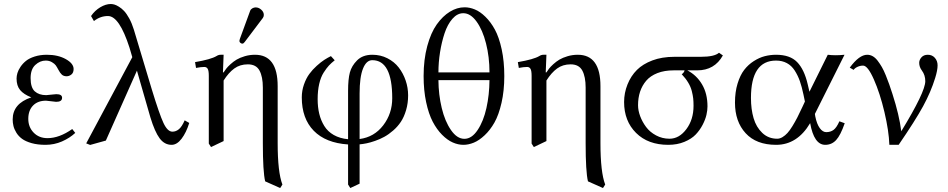

<svg xmlns="http://www.w3.org/2000/svg" viewBox="-20 -718 4782 968"><path d="M122.6 -118.7Q122.6 -77.6 149.4 -49.6Q176.3 -21.5 219.7 -21.5Q278.8 -21.5 344.2 -67.4L359.4 -47.9Q331.5 -22 292.5 -4.9Q253.4 12.2 209.5 12.2Q169.9 12.2 139.6 3.7Q109.4 -4.9 91.6 -17.8Q73.7 -30.8 62.7 -48.6Q51.8 -66.4 47.9 -82.5Q43.9 -98.6 43.9 -115.7Q43.9 -195.8 137.7 -227.1Q99.6 -242.2 81.5 -263.9Q63.5 -285.6 63.5 -321.8Q63.5 -335 67.9 -349.9Q72.3 -364.7 83.5 -381.3Q94.7 -397.9 111.1 -411.1Q127.4 -424.3 155 -433.1Q182.6 -441.9 216.3 -441.9Q272.5 -441.9 311.8 -419.9Q351.1 -397.9 351.1 -370.1Q351.1 -351.1 339.8 -342.3Q328.6 -333.5 315.9 -333.5Q300.8 -333.5 291.7 -341.8Q282.7 -350.1 274.4 -366.2Q266.6 -380.9 261 -388.7Q255.4 -396.5 241.9 -404.5Q228.5 -412.6 210.4 -412.6Q181.6 -412.6 158 -390.6Q134.3 -368.7 134.3 -324.2Q134.3 -276.4 155.5 -257.3Q176.8 -238.3 212.9 -238.3Q213.4 -238.3 225.1 -239.5Q236.8 -240.7 249.3 -241.9Q261.7 -243.2 264.2 -243.2Q293 -243.2 293 -225.1Q293 -204.6 263.2 -204.6Q259.3 -204.6 237.8 -207.5Q216.3 -210.4 211.9 -210.4Q170.4 -210.4 146.5 -185.8Q122.6 -161.1 122.6 -118.7Z M934.1 -98.1Q918.9 -49.3 895.5 -18.6Q872.1 12.2 845.2 12.2Q809.1 12.2 784.7 -20.8Q760.3 -53.7 738.3 -126L670.4 -361.8L513.7 -9.3L434.6 12.7L414.6 4.9L647 -429.7L632.8 -478Q581.5 -637.2 524.4 -637.2Q485.4 -637.2 453.6 -611.8L439 -637.2Q458 -665 485.6 -681.4Q513.2 -697.8 538.6 -697.8Q546.4 -697.8 555.9 -695.3Q565.4 -692.9 579.3 -684.3Q593.3 -675.8 605.7 -662.6Q618.2 -649.4 631.6 -625Q645 -600.6 654.8 -568.8L745.1 -268.1Q783.7 -141.6 804.2 -97.9Q824.7 -54.2 849.1 -54.2Q867.2 -54.2 882.1 -66.7Q897 -79.1 911.1 -111.3Z M1269 -680.7Q1284.2 -680.7 1297.1 -669.2Q1310.1 -657.7 1310.1 -642.6Q1310.1 -634.3 1305.2 -627.4L1213.4 -505.9Q1207.5 -498 1202.1 -498Q1196.3 -498 1191.7 -502.2Q1187 -506.3 1187 -511.7Q1187 -514.2 1189 -521L1241.2 -663.6Q1244.1 -671.4 1252.2 -676Q1260.3 -680.7 1269 -680.7ZM1107.4 -441.9 1104 -353H1107.4Q1113.3 -362.3 1120.4 -371.6Q1127.4 -380.9 1142.1 -394.3Q1156.7 -407.7 1173.1 -417.5Q1189.5 -427.2 1214.1 -434.6Q1238.8 -441.9 1265.6 -441.9Q1379.9 -441.9 1379.9 -283.7V3.4Q1379.9 150.4 1403.8 212.4L1392.6 230L1316.9 196.3Q1305.2 147.9 1305.2 3.4V-276.4Q1305.2 -331.1 1288.3 -362.3Q1271.5 -393.6 1229.5 -393.6Q1189.9 -393.6 1161.1 -372.6Q1132.3 -351.6 1107.4 -312V-6.8L1043.9 23.4L1032.7 5.9V-335.4Q1032.7 -361.8 1027.1 -371.1Q1021.5 -380.4 1010.3 -380.4Q992.7 -380.4 968.3 -375.5L963.4 -404.8Q1043.5 -418.5 1071.8 -435.5Q1081.5 -441.9 1092.3 -441.9Z M1957.5 -222.7Q1957.5 -414.6 1856.9 -414.6Q1827.1 -414.6 1810.1 -372.1Q1793 -329.6 1793 -246.6V-17.1Q1866.7 -26.9 1912.1 -86.2Q1957.5 -145.5 1957.5 -222.7ZM1734.9 10.3Q1622.1 2.9 1561.8 -58.8Q1501.5 -120.6 1501.5 -227.1Q1501.5 -260.7 1512.5 -292Q1523.4 -323.2 1539.6 -345.2Q1555.7 -367.2 1576.9 -386.2Q1598.1 -405.3 1615.2 -416.3Q1632.3 -427.2 1648.4 -435.1L1667.5 -414.1Q1650.4 -400.4 1638.4 -387.7Q1626.5 -375 1611.8 -352.1Q1597.2 -329.1 1589.4 -295.2Q1581.5 -261.2 1581.5 -218.3Q1581.5 -177.7 1589.6 -144.3Q1597.7 -110.8 1615 -82.8Q1632.3 -54.7 1662.8 -37.4Q1693.4 -20 1734.9 -16.1V-260.3Q1734.9 -318.8 1743.9 -352.5Q1752.9 -386.2 1780.3 -413.6Q1808.6 -441.9 1857.4 -441.9Q1898.4 -441.9 1933.1 -424.3Q1967.8 -406.7 1990.2 -377.7Q2012.7 -348.6 2025.1 -312.3Q2037.6 -275.9 2037.6 -237.3Q2037.6 -197.3 2027.3 -162.6Q2017.1 -127.9 2001 -103.8Q1984.9 -79.6 1962.4 -60.1Q1939.9 -40.5 1917.7 -28.3Q1895.5 -16.1 1870.8 -7.6Q1846.2 1 1827.9 4.6Q1809.6 8.3 1793 9.8V208L1746.1 230L1734.9 212.4Z M2447.8 -353Q2447.8 -430.7 2430.4 -499Q2413.1 -567.4 2382.6 -609.4Q2352.1 -651.4 2315.9 -651.4Q2285.6 -651.4 2261 -623.3Q2236.3 -595.2 2221.4 -550.3Q2206.5 -505.4 2198.5 -454.3Q2190.4 -403.3 2190.4 -353ZM2447.8 -314H2190.4Q2190.9 -241.2 2207 -173.8Q2223.1 -106.4 2253.7 -62.3Q2284.2 -18.1 2321.3 -18.1Q2358.4 -18.1 2387.9 -62.3Q2417.5 -106.4 2432.4 -173.3Q2447.3 -240.2 2447.8 -314ZM2115.7 -334.5Q2115.7 -417.5 2134 -485.4Q2152.3 -553.2 2182.1 -595Q2211.9 -636.7 2248 -658.9Q2284.2 -681.2 2322.3 -681.2Q2347.7 -681.2 2374 -670.4Q2400.4 -659.7 2427.2 -633.5Q2454.1 -607.4 2475.1 -568.8Q2496.1 -530.3 2509.3 -469.5Q2522.5 -408.7 2522.5 -334.5Q2522.5 -260.3 2508.5 -199.5Q2494.6 -138.7 2472.9 -100.3Q2451.2 -62 2423.3 -35.9Q2395.5 -9.8 2368.7 1.2Q2341.8 12.2 2316.4 12.2Q2289.6 12.2 2262.5 0.2Q2235.4 -11.7 2208.7 -38.6Q2182.1 -65.4 2161.6 -104.5Q2141.1 -143.6 2128.4 -203.1Q2115.7 -262.7 2115.7 -334.5Z M2734.9 -441.9 2731.4 -353H2734.9Q2740.7 -362.3 2747.8 -371.6Q2754.9 -380.9 2769.5 -394.3Q2784.2 -407.7 2800.5 -417.5Q2816.9 -427.2 2841.6 -434.6Q2866.2 -441.9 2893.1 -441.9Q3007.3 -441.9 3007.3 -283.7V3.4Q3007.3 150.4 3031.2 212.4L3020 230L2944.3 196.3Q2932.6 147.9 2932.6 3.4V-276.4Q2932.6 -331.1 2915.8 -362.3Q2898.9 -393.6 2856.9 -393.6Q2817.4 -393.6 2788.6 -372.6Q2759.8 -351.6 2734.9 -312V-6.8L2671.4 23.4L2660.2 5.9V-335.4Q2660.2 -361.8 2654.5 -371.1Q2648.9 -380.4 2637.7 -380.4Q2620.1 -380.4 2595.7 -375.5L2590.8 -404.8Q2670.9 -418.5 2699.2 -435.5Q2709 -441.9 2719.7 -441.9Z M3355.5 -18.6Q3404.3 -18.6 3440.4 -66.9Q3476.6 -115.2 3476.6 -184.6Q3476.6 -206.1 3474.9 -221.9Q3473.1 -237.8 3467.8 -259Q3462.4 -280.3 3449.7 -301.5Q3437 -322.8 3417 -343.8Q3422.9 -347.2 3427 -353.3Q3431.2 -359.4 3431.2 -363.3H3376.5Q3329.6 -363.3 3294.2 -349.4Q3258.8 -335.4 3238 -311Q3217.3 -286.6 3207 -255.6Q3196.8 -224.6 3196.8 -187.5Q3196.8 -161.1 3207.5 -132.3Q3218.3 -103.5 3237.3 -77.9Q3256.3 -52.2 3287.6 -35.4Q3318.8 -18.6 3355.5 -18.6ZM3191.4 -365.7Q3220.7 -395 3268.8 -413.3Q3316.9 -431.6 3380.9 -431.6H3513.2Q3582 -431.6 3605 -452.1L3624.5 -438.5Q3582.5 -363.3 3495.1 -363.3H3445.3Q3492.2 -338.9 3519.5 -292.5Q3546.9 -246.1 3546.9 -181.6Q3546.9 -162.1 3541.7 -139.2Q3536.6 -116.2 3522.5 -88.9Q3508.3 -61.5 3487.3 -39.6Q3466.3 -17.6 3430.2 -2.7Q3394 12.2 3349.1 12.2Q3247.1 12.2 3186.8 -47.9Q3126.5 -107.9 3126.5 -203.6Q3126.5 -249.5 3143.6 -292.2Q3160.6 -335 3191.4 -365.7Z M4061 -255.4 4153.3 -441.9Q4171.9 -439.5 4193.8 -439.5Q4213.4 -439.5 4237.8 -441.9L4088.4 -143.6L4090.3 -131.3Q4098.1 -92.3 4113 -72Q4127.9 -51.8 4145.5 -51.8Q4167 -51.8 4182.4 -63Q4197.8 -74.2 4211.9 -106.4L4238.8 -96.7Q4217.8 -36.1 4195.6 -12Q4173.3 12.2 4140.6 12.2Q4084 12.2 4064.5 -97.2Q3999.5 12.2 3893.1 12.2Q3793 12.2 3739.3 -46.4Q3685.5 -105 3685.5 -200.7Q3685.5 -253.9 3698.5 -296.4Q3711.4 -338.9 3731.9 -365.5Q3752.4 -392.1 3780.3 -409.9Q3808.1 -427.7 3835.9 -434.8Q3863.8 -441.9 3892.6 -441.9Q3962.9 -441.9 3998.8 -405Q4034.7 -368.2 4052.2 -293ZM4038.1 -206.1 4030.8 -241.2Q4022.5 -280.8 4012.5 -309.3Q4002.4 -337.9 3986.6 -362.5Q3970.7 -387.2 3947 -399.9Q3923.3 -412.6 3892.6 -412.6Q3766.1 -412.6 3766.1 -224.1Q3766.1 -167.5 3779.3 -122.3Q3792.5 -77.1 3823.2 -47.9Q3854 -18.6 3898.4 -18.6Q3911.6 -18.6 3925 -26.6Q3938.5 -34.7 3950.2 -47.6Q3961.9 -60.5 3975.1 -82Q3988.3 -103.5 3999.8 -125.7Q4011.2 -147.9 4025.4 -178.7Z M4657.7 -441.9Q4679.7 -441.9 4693.4 -426.3Q4707 -410.6 4707 -388.7Q4707 -363.8 4694.8 -324.7Q4672.9 -253.9 4633.8 -182.1Q4594.7 -110.4 4510.7 12.2H4463.9Q4461.4 -58.1 4439 -153.1Q4416.5 -248 4385.7 -317.6Q4355 -387.2 4331.5 -387.2Q4316.9 -387.2 4303.5 -381.1Q4290 -375 4283.7 -365.7L4264.2 -377Q4312 -441.9 4352.1 -441.9Q4366.7 -441.9 4379.9 -434.6Q4393.1 -427.2 4404.8 -411.9Q4416.5 -396.5 4426 -380.1Q4435.5 -363.8 4445.8 -338.4Q4456.1 -313 4463.1 -293Q4470.2 -272.9 4479.5 -244.1Q4513.7 -138.2 4523.9 -56.2Q4645 -254.4 4645 -308.6Q4645 -339.4 4627.9 -362.3Q4614.3 -380.4 4614.3 -401.4Q4614.3 -416 4625.7 -429Q4637.2 -441.9 4657.7 -441.9Z"/></svg>

Font: Libertinage
Style: b
Weight: 400
Designer: OSP
Foundry: OSP
Version: Version 1.0; 2008; OFL relea